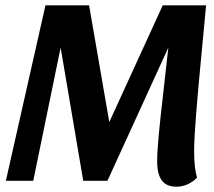

<svg xmlns="http://www.w3.org/2000/svg" viewBox="-20 -680 804 722"><path d="M737 -469Q725 -346 717.5 -252Q710 -158 710 -111Q710 -48 721 -12Q687 22 643 22Q606 22 588.5 -1.5Q571 -25 571 -75Q571 -110 577.5 -178Q584 -246 594 -331Q598 -362 613 -501L384 0H293L208 -501L105 0H2L151 -660H315L391 -221L592 -660H755Z"/></svg>

Font: Sansita Medium Italic
Style: Regular
Weight: 500
Italic angle: -11°
Designer: Pablo Cosgaya
Foundry: Omnibus-Type
Version: Version 1.006